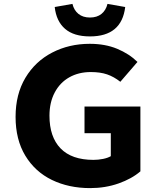

<svg xmlns="http://www.w3.org/2000/svg" viewBox="-20 -953 815 986"><path d="M60 -353Q60 -469 110.5 -553.5Q161 -638 248 -683Q335 -728 441 -728Q520 -728 581.5 -702.5Q643 -677 686 -635L598 -533Q565 -559 530 -571Q495 -583 446 -583Q384 -583 336 -556Q288 -529 261 -478Q234 -427 234 -359Q234 -250 291 -191Q348 -132 460 -132Q485 -132 509.5 -137Q534 -142 549 -151V-269H414V-406H701V-73Q657 -35 589 -11Q521 13 443 13Q333 13 246.5 -29Q160 -71 110 -153.5Q60 -236 60 -353ZM261 -917 352 -933Q360 -900 383 -881.5Q406 -863 442 -863Q478 -863 501 -881.5Q524 -900 532 -933L623 -917Q605 -766 442 -766Q359 -766 314 -805Q269 -844 261 -917Z"/></svg>

Font: Nebula Sans Bold
Style: Regular
Weight: 700
Designer: Paul D. Hunt for Adobe (as Source Sans)
Foundry: Nebula Entertainment & Broadcasting LLC
Version: Version 1.010